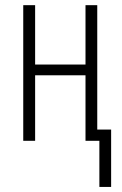

<svg xmlns="http://www.w3.org/2000/svg" viewBox="-20 -550 476 750"><path d="M117.2 -529.8V-297.9H314V-529.8H359.9V-43.9H414.1V180.2H368.2V0H314V-255.9H117.2V0H70.8V-529.8Z"/></svg>

Font: Germano
Style: Regular
Weight: 300
Width: 3
Foundry: Ascender Corporation
Version: Version 1.10; ttfautohint (v1.5)